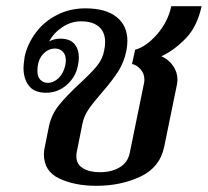

<svg xmlns="http://www.w3.org/2000/svg" viewBox="-20 -591 672 621"><path d="M122 -92Q122 -103 125 -116L138 -181Q146 -220 170 -250Q194 -280 237 -320Q274 -354 293 -377Q312 -400 317 -428Q320 -443 320 -455Q320 -487 300 -504.5Q280 -522 242 -522Q210 -522 182 -503.5Q154 -485 139 -457Q155 -466 175 -466Q206 -466 220.5 -449Q235 -432 235 -405Q235 -393 232 -379Q225 -342 196 -316.5Q167 -291 129 -291Q91 -291 73.5 -313.5Q56 -336 56 -372Q56 -383 60 -409Q69 -449 95.5 -485Q122 -521 164 -542.5Q206 -564 256 -564Q322 -564 357 -536Q392 -508 392 -459Q392 -445 389 -428Q381 -389 362 -359.5Q343 -330 310 -292Q282 -260 266.5 -237.5Q251 -215 246 -188L228 -98Q227 -93 227 -85Q227 -60 248 -47Q269 -34 303 -34Q341 -34 367.5 -50Q394 -66 400 -98L446 -323Q447 -327 447 -334Q447 -353 434.5 -367Q422 -381 407 -384L417 -430Q453 -440 488 -480Q523 -520 534 -571H632Q618 -505 580.5 -466.5Q543 -428 502 -409Q525 -399 539.5 -378.5Q554 -358 554 -333Q554 -328 552 -316L511 -116Q497 -49 433.5 -19.5Q370 10 292 10Q222 10 172 -13.5Q122 -37 122 -92ZM191 -379Q193 -391 193 -395Q193 -414 183 -424Q173 -434 158 -434Q135 -434 118 -414.5Q101 -395 101 -361Q101 -343 110.5 -333Q120 -323 135 -323Q153 -323 169 -338Q185 -353 191 -379Z"/></svg>

Font: Trirong Medium
Style: Italic
Weight: 500
Italic angle: -12°
Designer: Katatrad Team
Foundry: CadsonDemak
Version: Version 1.001